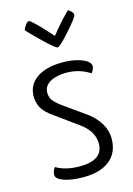

<svg xmlns="http://www.w3.org/2000/svg" viewBox="-114 -789 596 858"><g transform="rotate(-15 184.0 -359.5)"><path d="M79 -693Q83 -704 91.5 -715.5Q100 -727 107 -727Q113 -727 137 -703.5Q161 -680 182 -656L203 -633Q221 -656 242 -680Q263 -704 276 -716L288 -729Q311 -716 311 -702Q311 -691 261.5 -635.5Q212 -580 202 -580Q192 -580 140.5 -630Q89 -680 79 -693ZM204 -510Q247 -510 278 -500.5Q309 -491 320 -480Q331 -469 331 -460Q331 -445 318 -429Q269 -461 209 -461Q162 -461 133 -444Q104 -427 104 -396Q104 -377 114 -362Q124 -347 153 -326L261 -249Q329 -193 329 -125Q329 -60 285.5 -25Q242 10 165 10Q108 10 73.5 -2.5Q39 -15 39 -33Q39 -52 51 -67Q94 -41 160 -41Q268 -41 268 -118Q268 -173 212 -215L107 -291Q68 -318 54.5 -342Q41 -366 41 -396Q41 -449 84.5 -479.5Q128 -510 204 -510Z"/></g></svg>

Font: Yanone Kaffeesatz Light
Style: Regular
Weight: 300
Designer: Yanone (Cyrillic: Daniel Pouzeot)
Foundry: Yanone
Version: Version 1.003;PS 001.003;hotconv 1.0.88;makeotf.lib2.5.64775